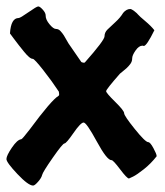

<svg xmlns="http://www.w3.org/2000/svg" viewBox="-20 -662 512 597"><path d="M244 -468Q305 -537 305 -549Q305 -561 314 -570Q323 -579 338.5 -593Q354 -607 363 -622Q373 -634 385 -634Q389 -634 397.5 -627.5Q406 -621 409.5 -616.5Q413 -612 431.5 -596.5Q450 -581 460 -568Q436 -519 427 -519Q425 -520 423 -520Q412 -520 401.5 -505Q391 -490 391 -480.5Q391 -471 385.5 -463.5Q380 -456 374 -450.5Q368 -445 361 -439.5Q354 -434 353 -433Q310 -384 310 -378.5Q310 -373 338 -345.5Q366 -318 366 -310Q366 -302 399 -261Q432 -220 441 -220Q447 -220 457 -201.5Q467 -183 467 -177V-176Q449 -153 427.5 -136Q406 -119 394 -113L381 -107Q375 -107 353.5 -135.5Q332 -164 327 -164Q313 -163 281 -222Q249 -281 240 -281Q231 -281 208.5 -248.5Q186 -216 180.5 -216Q175 -216 144 -171.5Q113 -127 111 -118Q109 -109 98.5 -97Q88 -85 83 -85Q68 -85 34 -121Q0 -157 0 -167.5Q0 -178 17 -203Q34 -228 46 -229Q49 -229 72 -259Q140 -351 162 -364Q164 -365 164 -369L163 -377Q142 -409 114.5 -444Q87 -479 82 -479Q77 -479 70 -485Q63 -491 54.5 -501.5Q46 -512 38.5 -521.5Q31 -531 22.5 -542.5Q14 -554 11 -558Q14 -606 38 -606Q43 -606 68.5 -624Q94 -642 99 -642Q104 -642 113 -632Q122 -622 122 -614V-613Q122 -601 134 -586.5Q146 -572 154 -572Q162 -572 168 -565.5Q174 -559 178.5 -552Q183 -545 187.5 -536.5Q192 -528 193 -527L233 -469Q238 -467 240.5 -467Q243 -467 244 -468Z"/></svg>

Font: Piedra
Style: Regular
Weight: 400
Designer: Angel Koziupa & Ale Paul
Foundry: Angel Koziupa and Alejandro Paul
Version: Version 1.000